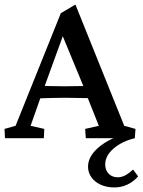

<svg xmlns="http://www.w3.org/2000/svg" viewBox="-21 -611 631 849"><path d="M484.4 217.8Q450.2 217.8 423.8 205.6Q397.5 193.4 382.8 172.4Q368.2 151.4 368.2 126Q368.2 96.7 387.2 70.3Q406.2 43.9 439.9 22Q473.6 0 518.6 -13.7L526.4 0H358.4L355.5 -41L416 -54.7L360.4 -194.3L349.6 -225.6L245.1 -478.5L269.5 -486.3L174.8 -225.6L164.1 -196.3L114.3 -54.7L174.8 -41L172.9 0H1L-1 -41L47.9 -54.7L248 -552.7L312.5 -590.8L528.3 -54.7L578.1 -41L575.2 0Q516.6 14.6 480.5 46.4Q444.3 78.1 444.3 116.2Q444.3 141.6 459.5 157.2Q474.6 172.9 500 172.9Q517.6 172.9 534.2 163.6Q550.8 154.3 567.4 138.7L589.8 168.9Q570.3 191.4 543.5 204.6Q516.6 217.8 484.4 217.8ZM143.6 -175.8V-232.4Q162.1 -231.4 191.9 -230.5Q221.7 -229.5 265.6 -229.5Q309.6 -229.5 339.8 -230.5Q370.1 -231.4 387.7 -232.4V-176.8Q359.4 -176.8 329.1 -177.7Q298.8 -178.7 265.6 -178.7Q233.4 -178.7 204.1 -177.7Q174.8 -176.8 143.6 -175.8Z"/></svg>

Font: Crimson Pro Medium
Style: Regular
Weight: 500
Designer: Jacques Le Bailly
Foundry: Baron von Fonthausen
Version: Version 1.003